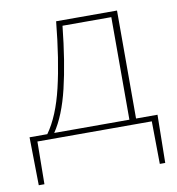

<svg xmlns="http://www.w3.org/2000/svg" viewBox="-74 -527 708 767"><g transform="rotate(-10 280.0 -143.5)"><path d="M535 173H513L511 0H47L45 173H22L19 -22H91Q137 -86 163 -196Q189 -306 204 -460H451V-22H538ZM424 -22V-438H226Q211 -293 186 -188.5Q161 -84 119 -22Z"/></g></svg>

Font: Ysabeau SC Extralight
Style: Regular
Weight: 200
Designer: Christian Thalmann (Catharsis Fonts)
Version: Version 0.003